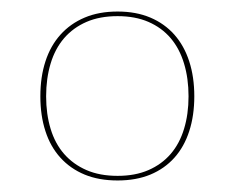

<svg xmlns="http://www.w3.org/2000/svg" viewBox="-20 -726 407 333"><path d="M184 -706Q216 -706 240.8 -695.5Q265.5 -685 282.5 -665.8Q299.5 -646.5 308.2 -619.5Q317 -592.5 317 -559Q317 -525.5 308.2 -498.5Q299.5 -471.5 282.5 -452.5Q265.5 -433.5 240.8 -423.2Q216 -413 184 -413Q151.5 -413 126.8 -423.2Q102 -433.5 84.8 -452.5Q67.5 -471.5 58.8 -498.5Q50 -525.5 50 -559Q50 -592.5 58.8 -619.5Q67.5 -646.5 84.8 -665.8Q102 -685 126.8 -695.5Q151.5 -706 184 -706ZM184 -421Q214.5 -421 237.5 -431Q260.5 -441 276 -459Q291.5 -477 299.2 -502.5Q307 -528 307 -559Q307 -590 299.2 -615.8Q291.5 -641.5 276 -659.8Q260.5 -678 237.5 -688Q214.5 -698 184 -698Q153 -698 130 -688Q107 -678 91.2 -659.8Q75.5 -641.5 67.8 -615.8Q60 -590 60 -559Q60 -528 67.8 -502.5Q75.5 -477 91.2 -459Q107 -441 130 -431Q153 -421 184 -421Z"/></svg>

Font: Lato Hairline
Style: Regular
Weight: 250
Designer: Lukasz Dziedzic
Foundry: Lukasz Dziedzic
Version: Version 1.104; Western+Polish opensource